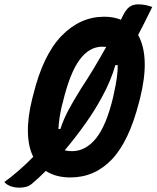

<svg xmlns="http://www.w3.org/2000/svg" viewBox="-77 -796 721 884"><path d="M403 -719Q446 -719 480 -705Q483 -711 485 -716Q502 -752 518.5 -764Q535 -776 559 -776Q578 -776 594 -772.5Q610 -769 624 -764Q592 -698 559 -635Q615 -533 568 -344L563 -325Q517 -145 438 -62Q359 21 247 21Q180 21 134 -9Q117 8 101 22.5Q85 37 70 50Q58 60 44 64Q30 68 11 68Q-9 68 -27.5 61.5Q-46 55 -57 42Q-26 20 10 -11.5Q46 -43 76 -74Q53 -120 51.5 -187.5Q50 -255 71 -340L76 -359Q121 -543 206.5 -631Q292 -719 403 -719ZM208 -310Q194 -249 192 -202H201Q215 -245 236.5 -286Q258 -327 296 -388Q324 -430 353.5 -479Q383 -528 412 -580Q404 -581 394 -581Q333 -581 288.5 -519.5Q244 -458 212 -324ZM394 -352Q361 -290 315.5 -226Q270 -162 221 -104Q236 -100 254 -100Q318 -100 365.5 -159.5Q413 -219 444 -349L447 -364Q466 -446 465 -496H454Q445 -463 428.5 -423.5Q412 -384 394 -352Z"/></svg>

Font: Recursive Mn Csl St
Style: Bold Italic
Weight: 700
Italic angle: -15°
Monospace: yes
Version: Version 1.079;hotconv 1.0.112;makeotfexe 2.5.65598; ttfautoh